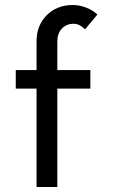

<svg xmlns="http://www.w3.org/2000/svg" viewBox="-20 -744 451 767"><path d="M126 3V-390H43V-464H126V-579Q126 -642 166.5 -683Q207 -724 271 -724Q298 -724 324.5 -713.5Q351 -703 369 -686L320 -627Q307 -639 296.5 -644Q286 -649 274 -649Q245 -649 227 -629.5Q209 -610 209 -579V-464H341V-390H209V3Z"/></svg>

Font: SUITE Medium
Style: Regular
Weight: 500
Designer: Sun
Foundry: Sun
Version: Version 2.040